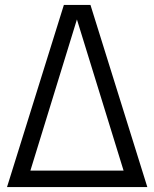

<svg xmlns="http://www.w3.org/2000/svg" viewBox="-20 -760 627 780"><path d="M8.5 0 239.5 -740H347.5L578.5 0ZM103.5 -67H482L292.5 -681Z"/></svg>

Font: Encode Sans Condensed Condensed
Style: Regular
Weight: 400
Width: 3
Designer: Multiple Designers
Foundry: Impallari Type
Version: Version 3.000; ttfautohint (v1.8.3) -l 8 -r 50 -G 200 -x 14 